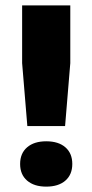

<svg xmlns="http://www.w3.org/2000/svg" viewBox="-20 -680 341 708"><path d="M239.2 -660V-447.2L220 -215.2H80.8L61.6 -447.2V-660ZM150.4 -159Q195.6 -159 221.1 -136.8Q246.6 -114.6 246.6 -75.4Q246.6 -36.2 221.1 -14Q195.6 8.2 150.4 8.2Q105.8 8.2 80 -14Q54.2 -36.2 54.2 -75.4Q54.2 -114.6 80 -136.8Q105.8 -159 150.4 -159Z"/></svg>

Font: Work Sans
Style: Regular
Weight: 400
Designer: Wei Huang
Foundry: Wei Huang
Version: Version 2.006; ttfautohint (v1.8.1.43-b0c9)